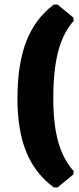

<svg xmlns="http://www.w3.org/2000/svg" viewBox="-20 -679 342 836"><path d="M300 -602V-587Q255 -537 233.5 -455.5Q212 -374 212 -251Q212 -138 233.5 -61.5Q255 15 300 65V80L231 137H214Q133 77 94.5 -17Q56 -111 56 -250Q56 -400 94.5 -499Q133 -598 214 -659H231Z"/></svg>

Font: Luna Sans Black
Style: Regular
Weight: 900
Designer: Juan Pablo del Peral
Foundry: Huerta Tipografica
Version: Version 2.001; ttfautohint (v1.5)